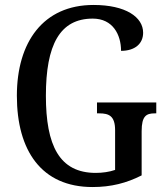

<svg xmlns="http://www.w3.org/2000/svg" viewBox="-20 -744 673 774"><path d="M353 10C428 10 490 -6 551 -37V-215C551 -277 570 -287 604 -287H610V-331H371V-287H380C419 -287 444 -277 444 -219V-59C421 -51 393 -47 366 -47C219 -47 165 -158 165 -358C165 -563 221 -669 354 -669C435 -669 468 -604 468 -539C524 -539 557 -568 557 -612C557 -675 487 -724 357 -724C154 -724 48 -574 48 -358C48 -137 147 10 353 10Z"/></svg>

Font: Noto Serif Ethiopic Condensed Medium
Style: Regular
Weight: 500
Width: 3
Designer: Monotype Design Team
Foundry: Monotype Imaging Inc.
Version: Version 2.102